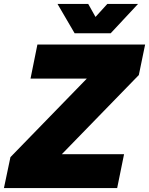

<svg xmlns="http://www.w3.org/2000/svg" viewBox="-48 -955 757 975"><path d="M5 -157 393 -556H107L142 -729H689L657 -574L266 -172H582L547 0H-28ZM244 -935H400L437 -869L497 -935H653L514 -786H331Z"/></svg>

Font: Mona Sans Black
Style: Italic
Weight: 900
Italic angle: -11.7°
Designer: Deni Anggara
Foundry: GitHub
Version: Version 2.000